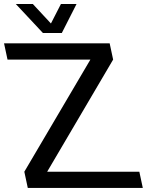

<svg xmlns="http://www.w3.org/2000/svg" viewBox="-42 -928 725 948"><path d="M404.3 -633.8H-4.9L-22 -713.9H499.5L516.6 -633.8L190.9 -80.1H646L663.1 0H95.2L78.1 -80.1ZM169.9 -765.1 36.1 -908.2H120.1L209.5 -812L258.8 -908.2H335.9L263.2 -765.1Z"/></svg>

Font: XB Khoramshahr
Style: Oblique
Weight: 400
Italic angle: 12°
Designer: Behnam
Foundry: Irmug
Version: Version 8.005 2009